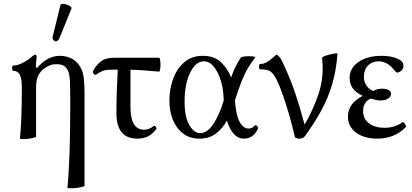

<svg xmlns="http://www.w3.org/2000/svg" viewBox="-20 -719 2172 1011"><path d="M335 269Q350 120 350 -173Q350 -247 348.5 -287.5Q347 -328 338 -347Q328 -367 313.5 -374Q299 -381 278 -381Q255 -381 239 -373.5Q223 -366 211 -357Q192 -342 181 -320.5Q170 -299 170 -254V0Q170 3 157 6.5Q144 10 127 12Q110 14 97.5 13.5Q85 13 85 10Q90 -36 92.5 -104Q95 -172 95 -254Q95 -307 84 -326.5Q73 -346 50 -346Q46 -346 44.5 -353Q43 -360 44.5 -367Q46 -374 50 -374Q73 -374 101.5 -389Q130 -404 146 -419Q159 -431 167 -431Q173 -431 173 -417Q172 -406 170.5 -395Q169 -384 169 -364L176 -362Q229 -425 295 -425Q333 -425 362 -408Q391 -391 406 -360Q417 -340 421 -309.5Q425 -279 425 -232V259Q425 262 411.5 265.5Q398 269 380 271Q362 273 348.5 272.5Q335 272 335 269ZM293 -518Q287 -504 277.5 -502Q268 -500 261.5 -508Q255 -516 258 -529L298 -691Q300 -698 309.5 -698.5Q319 -699 331 -695Q343 -691 351 -685Q359 -679 356 -673Z M703 11Q593 11 593 -124Q593 -180 595 -237.5Q597 -295 600 -352H561Q536 -352 517.5 -344Q499 -336 488 -327Q483 -322 475 -329Q467 -336 469 -343Q485 -375 510.5 -395Q536 -415 581 -415H818Q821 -415 823 -404Q825 -393 825 -378.5Q825 -364 823 -353Q821 -342 818 -342Q780 -345 742.5 -348Q705 -351 667 -352V-155Q667 -36 739 -36Q765 -36 789 -55Q795 -60 800.5 -51Q806 -42 804 -40Q782 -12 758.5 -0.5Q735 11 703 11Z M1030 11Q957 11 914.5 -45.5Q872 -102 872 -191Q872 -250 891.5 -303.5Q911 -357 950 -391Q989 -425 1048 -425Q1109 -425 1144.5 -390.5Q1180 -356 1197 -311Q1207 -340 1219 -365Q1231 -390 1248 -416Q1250 -419 1262.5 -421Q1275 -423 1290.5 -423Q1306 -423 1316.5 -421Q1327 -419 1324 -416Q1304 -391 1286.5 -362Q1269 -333 1252.5 -291.5Q1236 -250 1217 -190Q1223 -110 1242.5 -76Q1262 -42 1290 -42Q1308 -42 1321 -58Q1325 -63 1333 -55.5Q1341 -48 1339 -43Q1315 11 1263 11Q1234 11 1211.5 -13.5Q1189 -38 1175 -84Q1153 -44 1118 -16.5Q1083 11 1030 11ZM952 -186Q952 -102 977 -60Q1002 -18 1034 -18Q1072 -18 1104 -67Q1136 -116 1158 -190Q1157 -199 1157 -210Q1155 -256 1141.5 -298.5Q1128 -341 1105.5 -368.5Q1083 -396 1053 -396Q1025 -396 1002 -369Q979 -342 965.5 -294.5Q952 -247 952 -186Z M1554 11Q1547 11 1540.5 8.5Q1534 6 1532 0Q1519 -58 1502 -116.5Q1485 -175 1468 -223Q1451 -271 1438 -296Q1421 -331 1404.5 -342.5Q1388 -354 1350 -354Q1346 -354 1344.5 -361Q1343 -368 1344.5 -375Q1346 -382 1350 -382Q1369 -382 1387 -393Q1405 -404 1421 -419Q1433 -431 1437 -431Q1440 -431 1449.5 -421Q1459 -411 1468 -392Q1489 -347 1504 -310Q1519 -273 1531.5 -237Q1544 -201 1556.5 -159Q1569 -117 1584 -63Q1628 -138 1657.5 -225Q1687 -312 1676 -415Q1676 -418 1688 -423Q1700 -428 1716 -432Q1732 -436 1744.5 -437.5Q1757 -439 1757 -436Q1751 -351 1730 -278.5Q1709 -206 1672.5 -138.5Q1636 -71 1584 0Q1575 11 1554 11Z M1967 11Q1897 11 1854.5 -21Q1812 -53 1812 -105Q1812 -175 1890 -214Q1821 -245 1821 -309Q1821 -360 1867.5 -392.5Q1914 -425 1989 -425Q2028 -425 2058.5 -415.5Q2089 -406 2101 -389Q2103 -386 2103.5 -381Q2104 -376 2104 -369Q2104 -358 2093.5 -347.5Q2083 -337 2071 -337Q2065 -337 2061 -344Q2022 -396 1974 -396Q1939 -396 1917.5 -373.5Q1896 -351 1896 -315Q1896 -288 1910 -268Q1924 -248 1946 -240Q1964 -252 1992 -252Q2014 -252 2026.5 -245Q2039 -238 2039 -224Q2039 -211 2024.5 -200.5Q2010 -190 1984 -190Q1971 -190 1958.5 -193Q1946 -196 1933 -200Q1892 -184 1892 -133Q1892 -93 1923 -69.5Q1954 -46 2005 -46Q2058 -46 2099 -75Q2102 -78 2107.5 -72.5Q2113 -67 2116 -59.5Q2119 -52 2115 -48Q2056 11 1967 11Z"/></svg>

Font: Junicode
Style: Regular
Weight: 400
Designer: Peter S. Baker
Version: Version 2.100; ttfautohint (v1.8.4)